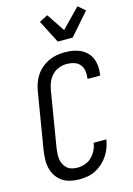

<svg xmlns="http://www.w3.org/2000/svg" viewBox="-145 -1059 789 1139"><g transform="rotate(-15 250.0 -489.5)"><path d="M198 8Q169 8 142 2Q115 -4 93.5 -18.5Q72 -33 57 -55Q42 -77 35.5 -103.5Q29 -130 30 -158Q31 -186 35 -214L92 -559Q96 -584 104.5 -608.5Q113 -633 127.5 -655Q142 -677 162.5 -694.5Q183 -712 206.5 -723Q230 -734 255.5 -738.5Q281 -743 306 -743Q331 -743 355 -739Q379 -735 400.5 -725Q422 -715 439 -698.5Q456 -682 465 -660.5Q474 -639 476.5 -614.5Q479 -590 475 -564L474 -555H396L397 -561Q400 -584 396.5 -606Q393 -628 379 -644Q365 -660 343.5 -666.5Q322 -673 299 -673Q276 -673 251.5 -664Q227 -655 209.5 -636.5Q192 -618 182.5 -595Q173 -572 169 -548L112 -203Q110 -186 109 -168.5Q108 -151 111 -135Q114 -119 122 -104.5Q130 -90 142 -80Q154 -70 170.5 -66Q187 -62 204 -62Q227 -62 250 -70Q273 -78 290.5 -95Q308 -112 319 -134Q330 -156 333 -179L334 -180H412L411 -178Q407 -153 398 -129Q389 -105 374.5 -83Q360 -61 340 -43Q320 -25 296.5 -13Q273 -1 247.5 3.5Q222 8 198 8ZM283 -815 211 -955 263 -982 337 -871 450 -987 493 -950 375 -815Z"/></g></svg>

Font: Iosevka Oblique
Style: Regular
Weight: 400
Italic angle: -9°
Monospace: yes
Designer: Belleve Invis
Foundry: Belleve Invis
Version: Version 32.5.0; ttfautohint (v1.8.4)